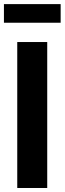

<svg xmlns="http://www.w3.org/2000/svg" viewBox="-24 -937 323 957"><path d="M211.4 -727.5V0H62V-727.5ZM278.3 -916.5V-823.7H-4.4V-916.5Z"/></svg>

Font: Inter 20pt
Style: Bold
Weight: 700
Version: Version 4.001;git-66647c0bb